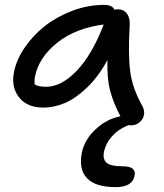

<svg xmlns="http://www.w3.org/2000/svg" viewBox="-20 -495 670 783"><path d="M157.2 -56.2Q90.3 -56.2 57.6 -98.1Q24.9 -140.1 37.1 -201.2Q47.4 -252.9 81.8 -302.7Q116.2 -352.5 165 -390.4Q213.9 -428.2 276.9 -451.7Q339.8 -475.1 403.8 -475.1Q438.5 -475.1 446.8 -455.1Q450.7 -457 460.9 -457Q484.9 -457 498 -438.7Q511.2 -420.4 508.8 -390.1Q502 -272.5 511 -203.4Q520 -134.3 561 -62Q569.8 -44.9 567.4 -27.6Q564.9 -10.3 550 2.9Q535.2 16.1 515.1 16.1Q507.8 16.1 504.9 15.1L497.1 18.1Q459.5 34.2 435.1 62.7Q410.6 91.3 403.8 125Q398.4 154.8 414.8 168.9Q431.2 183.1 479 183.1Q509.8 183.1 521.2 193.1Q532.7 203.1 528.8 221.2Q520.5 268.1 452.1 268.1Q369.1 268.1 334.7 231.7Q300.3 195.3 314 127Q324.7 74.7 369.6 32.5Q414.6 -9.8 471.2 -21Q443.4 -72.8 429.7 -123Q416 -173.3 418 -250Q381.8 -182.6 334.7 -137.7Q287.6 -92.8 243.9 -74.5Q200.2 -56.2 157.2 -56.2ZM123 -184.1Q119.6 -167.5 121.1 -150.9Q136.2 -141.1 168 -141.1Q231 -141.1 293.7 -207.3Q356.4 -273.4 402.8 -395Q288.1 -380.4 213.4 -320.8Q138.7 -261.2 123 -184.1Z"/></svg>

Font: Shantell Sans Irregular Bouncy
Style: Italic
Weight: 400
Italic angle: -11.31°
Designer: Stephen Nixon, Anya Danilova, Shantell Martin
Foundry: Arrow Type
Version: Version 1.006;[9816181b4]